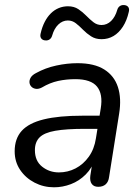

<svg xmlns="http://www.w3.org/2000/svg" viewBox="-20 -752 570 780"><path d="M199.4 8.9Q157 8.9 120.5 -10Q84.1 -28.9 61.8 -61.8Q39.6 -94.8 39.6 -137.3Q39.6 -188.8 68.3 -220.5Q97.1 -252.2 158.1 -267.1Q219.1 -282 314.6 -282H395.1L386.8 -228.6H325.9Q248.9 -228.6 204.3 -220.7Q159.8 -212.9 140.8 -193.9Q121.8 -174.9 121.8 -142.1Q121.8 -98.1 151.2 -74.9Q180.5 -51.6 219.3 -51.6Q255.5 -51.6 287.1 -68Q318.7 -84.4 340.9 -115.5Q363.1 -146.6 369.7 -190.1L389.3 -311.7Q398.8 -369.8 374.2 -400.1Q349.6 -430.4 286.2 -430.4Q249.5 -430.4 216.1 -423.2Q182.7 -415.9 150.2 -396.6Q137.1 -389.7 126 -391.1Q115 -392.5 107.9 -399.5Q100.8 -406.6 99.8 -416.6Q98.8 -426.6 104.8 -436.9Q110.9 -447.2 126 -455Q164.3 -476.2 208.5 -485.7Q252.6 -495.3 294.8 -495.3Q363.2 -495.3 403.6 -469.7Q444.1 -444.2 459.1 -398.2Q474 -352.1 464 -290.3L423.2 -33.3Q420.8 -13.5 409.4 -3.3Q398 6.9 379 6.9Q361.1 6.9 352.6 -5Q344.1 -16.9 347 -38.7L359.7 -119.8L368.3 -110.4Q354.8 -69.8 328.2 -43.2Q301.7 -16.7 268 -3.9Q234.4 8.9 199.4 8.9ZM163.5 -587.8Q152.7 -588.8 147.3 -596.2Q142 -603.5 144.9 -615.3Q150.9 -642.2 161.6 -662.9Q172.2 -683.6 186.7 -697.8Q201.1 -712 218.7 -719.2Q236.3 -726.5 256.2 -726.5Q280.7 -726.5 298.2 -714.9Q315.6 -703.3 330.1 -688.4Q344.6 -673.6 359.3 -662Q374 -650.4 392.5 -650.4Q414.6 -650.4 431.4 -666.8Q448.2 -683.3 456.3 -711.7Q459.2 -722 466.8 -727.2Q474.5 -732.4 484.7 -731.4Q496 -730.4 501.1 -723.3Q506.3 -716.2 503.3 -703.9Q495.3 -668.5 479.2 -643.6Q463 -618.7 441.2 -605.7Q419.3 -592.8 392.5 -592.8Q368 -592.8 350.1 -604.4Q332.1 -616 317.6 -630.8Q303.2 -645.7 288.4 -657.3Q273.7 -668.8 255.7 -668.8Q234 -668.8 217 -652.4Q200 -636 191.9 -607.5Q189 -597.2 181.6 -592Q174.3 -586.8 163.5 -587.8Z"/></svg>

Font: Nunito ExtraLight
Style: Italic
Weight: 200
Italic angle: -9°
Designer: Vernon Adams
Foundry: Vernon Adams
Version: Version 3.602